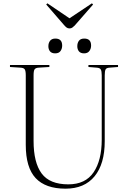

<svg xmlns="http://www.w3.org/2000/svg" viewBox="-20 -1121 770 1155"><path d="M374 14Q254 14 194.5 -49.5Q135 -113 135 -250V-668Q135 -694 129 -703.5Q123 -713 103 -714L40 -718V-730H277V-718L212 -714Q196 -713 189 -705Q182 -697 182 -668V-273Q182 -143 230.5 -77.5Q279 -12 391 -12Q494 -12 543 -84.5Q592 -157 592 -281V-668Q592 -692 586.5 -702.5Q581 -713 561 -714L512 -718V-730H690V-718L639 -714Q620 -713 615 -703Q610 -693 610 -667V-271Q610 -135 549 -60.5Q488 14 374 14ZM398 -950Q388 -950 380.5 -955.5Q373 -961 362 -974L258 -1094L265 -1101L398 -1011L533 -1101L540 -1094L429 -967Q422 -960 415 -955Q408 -950 398 -950ZM486 -800Q465 -800 455 -812Q445 -824 445 -843Q445 -863 455 -876Q465 -889 487 -889Q528 -889 528 -847Q528 -828 517.5 -814Q507 -800 486 -800ZM312 -800Q291 -800 281 -812Q271 -824 271 -843Q271 -863 281.5 -876Q292 -889 313 -889Q354 -889 354 -847Q354 -828 344 -814Q334 -800 312 -800Z"/></svg>

Font: Display Extralight
Style: Regular
Weight: 200
Designer: Latin by Veronika Burian and Jose Scaglione. Greek by Irene Vlachou. Cyrillic by Vera Evstafieva.
Foundry: TypeTogether
Version: Version 3.002